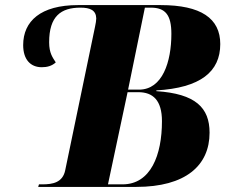

<svg xmlns="http://www.w3.org/2000/svg" viewBox="-20 -734 902 754"><path d="M130 0H515C709 0 803 -84 803 -213C803 -311 748 -366 594 -376V-379C767 -389 845 -452 845 -561C845 -662 769 -714 611 -714H286C140 -714 71 -651 71 -557C71 -500 100 -470 144 -470C165 -470 184 -475 199 -489C187 -508 173 -525 173 -568C173 -670 219 -704 296 -704C334 -704 357 -694 358 -662C358 -655 356 -641 353 -628L236 -65C226 -17 187 -10 146 -10H133ZM526 -382H483L549 -704H572C629 -704 653 -676 653 -601C653 -491 618 -382 526 -382ZM461 -10H404L481 -372H523C581 -372 616 -340 616 -258C616 -125 572 -10 461 -10Z"/></svg>

Font: Noto Serif Display ExtraBold
Style: Italic
Weight: 800
Italic angle: -12°
Designer: Monotype Design Team
Foundry: Monotype Imaging Inc.
Version: Version 2.009